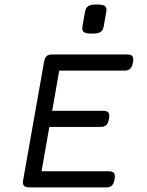

<svg xmlns="http://www.w3.org/2000/svg" viewBox="-20 -817 640 837"><path d="M207.5 -579.6Q190.9 -579.6 183.1 -572.3Q175.3 -564.9 171.9 -546.4L81.1 -33.2Q77.6 -15.1 84.2 -7.6Q90.8 0 107.4 0H442.9Q459.5 0 467.8 -8.1Q476.1 -16.1 479.5 -35.2Q482.9 -54.2 477.3 -62.3Q471.7 -70.3 455.1 -70.3H161.1L238.3 -509.3H522.5Q539.1 -509.3 547.6 -517.3Q556.2 -525.4 559.6 -544.4Q563 -563.5 557.4 -571.5Q551.8 -579.6 535.2 -579.6ZM185.1 -334 172.9 -263.7H418.5Q435.1 -263.7 443.4 -271.7Q451.7 -279.8 455.1 -298.8Q458.5 -317.9 452.9 -325.9Q447.3 -334 430.7 -334ZM350.6 -765.6 339.4 -702.1Q336.4 -684.6 345 -677.5Q353.5 -670.4 380.4 -670.4Q407.2 -670.4 418.2 -677.5Q429.2 -684.6 432.1 -702.1L443.4 -765.6Q446.3 -783.2 438 -790.3Q429.7 -797.4 402.8 -797.4Q376 -797.4 364.7 -790.3Q353.5 -783.2 350.6 -765.6Z"/></svg>

Font: Courier Prime Sans
Style: Regular
Weight: 300
Italic angle: -10°
Designer: Alan Dague-Greene
Foundry: Quote-Unquote Apps
Version: Version 3.23